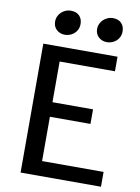

<svg xmlns="http://www.w3.org/2000/svg" viewBox="-102 -1022 797 1090"><g transform="rotate(10 297.0 -477.5)"><path d="M216.3 -954.6Q249.5 -954.6 266.6 -936.3Q283.7 -918 283.7 -889.2Q283.7 -867.2 272.9 -850.1Q262.2 -833 244.1 -823.5Q226.1 -814 205.6 -814Q177.7 -814 158.2 -831.8Q138.7 -849.6 138.7 -878.9Q138.7 -899.9 149.7 -917.2Q160.6 -934.6 178.7 -944.6Q196.8 -954.6 216.3 -954.6ZM458.5 -954.6Q491.7 -954.6 508.8 -936.3Q525.9 -918 525.9 -889.2Q525.9 -867.2 515.1 -850.1Q504.4 -833 486.3 -823.5Q468.3 -814 447.8 -814Q419.9 -814 400.4 -831.8Q380.9 -849.6 380.9 -878.9Q380.9 -899.9 392.1 -917.2Q403.3 -934.6 421.4 -944.6Q439.5 -954.6 458.5 -954.6ZM522.5 -743.2V-659.2H203.6V-424.8H437.5V-340.8H203.6V-85.4H558.1V0H94.7V-743.2Z"/></g></svg>

Font: Merriweather Sans
Style: Regular
Weight: 400
Designer: Eben Sorkin
Foundry: Eben Sorkin
Version: Version 1.006; ttfautohint (v1.4.1) -l 6 -r 50 -G 0 -x 11 -H